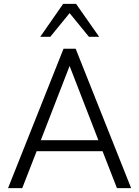

<svg xmlns="http://www.w3.org/2000/svg" viewBox="-20 -970 718 990"><path d="M21.5 0 307.6 -718.8H370.1L656.2 0H583L508.8 -190.4H168.9L94.7 0ZM187.5 -780.3 305.7 -950.2H372.1L491.2 -780.3H438.5L338.9 -902.3L239.3 -780.3ZM190.4 -247.1H487.3L338.9 -629.9Z"/></svg>

Font: Min Sans Light
Style: Regular
Weight: 300
Designer: Jinseong-Kim, NotoSansCJK, Nunito
Foundry: Jinseong-Kim
Version: Version 1.400;Glyphs 3.1.2 (3151)